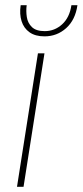

<svg xmlns="http://www.w3.org/2000/svg" viewBox="-20 -714 316 734"><path d="M45 0 125 -510H150L70 0ZM150 -575Q115 -575 93 -590.5Q71 -606 62.5 -633Q54 -660 59 -694H82Q79 -672 82.5 -649Q86 -626 102 -610.5Q118 -595 151 -595Q189 -595 217.5 -621Q246 -647 253 -694H276Q268 -638 233 -606.5Q198 -575 150 -575Z"/></svg>

Font: MuseoModerno Thin
Style: Italic
Weight: 100
Italic angle: -9°
Designer: Pablo Cosgaya, Héctor Gatti, Marcela Romero, and the Authors of The MuseoModerno Project.
Foundry: Omnibus-Type Team
Version: Version 1.003